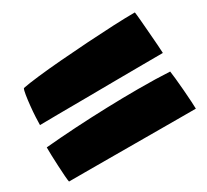

<svg xmlns="http://www.w3.org/2000/svg" viewBox="-89 -712 702 651"><g transform="rotate(-30 262.5 -386.0)"><path d="M42 -545Q64 -549.5 105.2 -554.2Q146.5 -559 199 -563.2Q251.5 -567.5 306.5 -571Q361.5 -574.5 411 -576.8Q460.5 -579 496 -579Q497.5 -570.5 499.5 -546.5Q501.5 -522.5 503.8 -494Q506 -465.5 507.8 -442.5Q509.5 -419.5 509.5 -412.5Q482 -412.5 432.8 -412.2Q383.5 -412 324 -411.5Q264.5 -411 205.5 -410.5Q146.5 -410 98.8 -409.8Q51 -409.5 26.5 -409Q26.5 -420 27.5 -440Q28.5 -460 30.8 -482Q33 -504 35.8 -521.5Q38.5 -539 42 -545ZM8.5 -332Q62.5 -337 125.5 -340.8Q188.5 -344.5 252.8 -346.5Q317 -348.5 375 -348.5Q447.5 -348.5 499.5 -345.5Q501 -337 503.2 -315.2Q505.5 -293.5 507.5 -267.8Q509.5 -242 510.8 -221Q512 -200 512 -193Q494.5 -193 457.8 -193Q421 -193 372.8 -193.2Q324.5 -193.5 272 -193.5Q219.5 -193.5 169.5 -193.8Q119.5 -194 79.2 -194Q39 -194 16 -194Q14.5 -200.5 13.2 -218.2Q12 -236 10.8 -258Q9.5 -280 9 -300.2Q8.5 -320.5 8.5 -332Z"/></g></svg>

Font: Grandstander ExtraBold
Style: Regular
Weight: 800
Designer: Tyler Finck
Foundry: Etcetera Type Co
Version: Version 1.200; ttfautohint (v1.8.3)